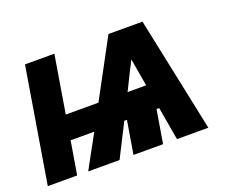

<svg xmlns="http://www.w3.org/2000/svg" viewBox="-101 -669 991 817"><g transform="rotate(-20 394.5 -260.0)"><path d="M-11 0 75 -520H208L165 -260H313L453 -520H607L716 0H574L548 -150H536L511 0H377L402 -150H390L314 0H172L254 -150H147L122 0ZM445 -260H529L514 -347Q513 -356 511 -365.5Q509 -375 507 -385Q503 -375 498 -365.5Q493 -356 488 -347Z"/></g></svg>

Font: Iosevka Aile Extrabold
Style: Italic
Weight: 800
Italic angle: -9°
Designer: Belleve Invis
Foundry: Belleve Invis
Version: Version 31.1.0; ttfautohint (v1.8.4)